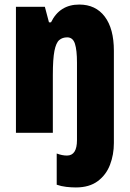

<svg xmlns="http://www.w3.org/2000/svg" viewBox="-20 -676 569 843"><path d="M313 147Q293 147 271 144.5Q249 142 229 135V-2Q253 7 274 7Q318 7 318 -61V-401Q318 -456 309 -484Q300 -512 275 -512Q254 -512 240 -500Q226 -488 219 -452.5Q212 -417 212 -346V-93H50V-646H177L195 -578H204Q242 -656 328 -656Q400 -656 440 -603Q480 -550 480 -453V-48Q480 3 463 47.5Q446 92 409 119.5Q372 147 313 147Z"/></svg>

Font: Noto Sans Kannada UI ExtraCondensed Black
Style: Regular
Weight: 900
Width: 2
Designer: Jelle Bosma - Monotype Design Team
Foundry: Monotype Imaging Inc.
Version: Version 2.005; ttfautohint (v1.8.4.7-5d5b)